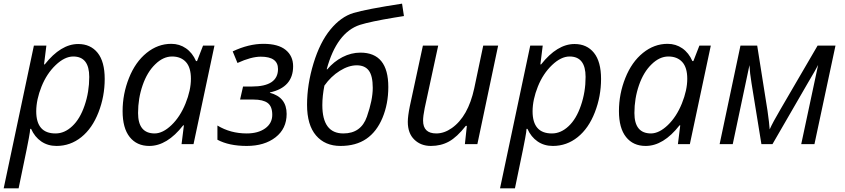

<svg xmlns="http://www.w3.org/2000/svg" viewBox="-41 -783 4589 1043"><path d="M356.9 -476.1Q310.5 -476.1 261.7 -429.7Q212.9 -383.3 184.6 -313Q156.2 -242.2 155.8 -178.7Q155.8 -57.6 261.2 -58.1Q309.6 -58.1 351.6 -97.7Q393.6 -136.7 418.5 -210Q443.8 -283.2 443.8 -365.2Q443.8 -476.1 356.9 -476.1ZM266.1 9.8Q218.8 9.8 183.1 -14.6Q147.5 -39.1 127.9 -83H123L121.1 -64.5Q117.2 -31.2 60.1 240.2H-21L143.1 -535.2H210.9L198.2 -433.1H202.1Q289.6 -543.9 383.8 -543.9Q450.7 -543.9 489.3 -496.1Q527.8 -448.2 527.8 -354Q527.8 -259.3 494.1 -172.9Q460.4 -85.9 400.9 -38.1Q341.3 9.8 266.1 9.8Z M709 -168.9Q709 -58.1 799.3 -58.1Q843.8 -58.6 890.6 -103.5Q937.5 -148.4 966.8 -220.7Q996.1 -293 996.1 -355Q996.1 -416.5 968.8 -446.3Q941.4 -476.1 893.6 -476.1Q845.7 -476.1 802.7 -434.1Q758.8 -392.1 733.9 -320.3Q709 -248.5 709 -168.9ZM889.2 -544.9Q934.1 -544.9 969.2 -520.5Q1004.4 -496.1 1023.9 -451.2H1029.3L1062 -535.2H1124L1010.3 0H945.3L958 -102.1H954.1Q866.7 9.8 770 9.8Q702.1 9.8 663.6 -38.6Q625 -86.9 625 -179.7Q625 -272.5 659.7 -359.4Q694.3 -446.3 755.4 -495.6Q816.4 -544.9 889.2 -544.9Z M1469.2 -408.2Q1469.2 -475.1 1375.5 -475.1Q1323.7 -475.1 1249 -440.9L1223.1 -503.9Q1310.1 -544.9 1390.1 -544.9Q1470.2 -544.9 1510.7 -512Q1551.3 -479 1551.3 -422.9Q1551.3 -308.6 1425.3 -280.8V-278.8Q1516.1 -254.9 1516.1 -164.1Q1516.1 -84 1455.8 -37.1Q1395.5 9.8 1299.3 9.8Q1203.1 9.8 1140.1 -23.9V-101.1Q1210.9 -58.1 1299.3 -58.1Q1361.3 -58.1 1399.7 -85.7Q1438 -113.3 1438 -159.2Q1438 -205.1 1413.1 -223.6Q1388.2 -242.2 1335.9 -242.2H1263.2L1279.3 -313H1327.1Q1469.2 -313 1469.2 -408.2Z M1824.2 -58.1Q1920.4 -58.1 1952.1 -149.2Q1983.9 -240.2 1983.9 -305.7Q1983.9 -371.1 1962.4 -399.7Q1940.9 -428.2 1897 -428.2Q1853 -428.2 1804.9 -398.2Q1756.8 -368.2 1721.2 -317.9Q1710 -261.7 1710 -211.9Q1710 -58.1 1824.2 -58.1ZM1917 -497.1Q2068.4 -497.1 2068.4 -310.5Q2068.4 -218.8 2036.9 -143.1Q2005.4 -67.4 1949 -28.8Q1892.6 9.8 1808.6 9.8Q1724.6 9.8 1675.8 -47.1Q1627 -104 1627 -213.9Q1627 -323.7 1662.1 -439Q1697.3 -554.2 1754.2 -623Q1811 -691.9 1878.9 -712.4Q1946.8 -732.9 2143.1 -763.2L2153.3 -695.8L2101.6 -687.5Q1971.7 -666 1914.1 -647.9Q1788.1 -606.4 1733.9 -407.2L1736.3 -405.8Q1772.5 -448.7 1819.6 -472.9Q1866.7 -497.1 1917 -497.1Z M2257.3 -127.9Q2257.3 -58.1 2329.1 -58.1Q2372.1 -58.1 2413.6 -87.4Q2502 -149.9 2535.2 -303.2L2584 -535.2H2665L2552.2 0H2484.4L2495.1 -99.1H2489.3Q2441.4 -38.1 2397.9 -14.2Q2354.5 9.8 2299.8 9.8Q2245.1 9.8 2210 -24.4Q2174.3 -58.6 2174.3 -121.1Q2174.3 -151.4 2185.1 -205.1L2256.3 -535.2H2339.4L2266.1 -195.8Q2257.3 -152.3 2257.3 -127.9Z M3053.2 -476.1Q3006.8 -476.1 2958 -429.7Q2909.2 -383.3 2880.9 -313Q2852.5 -242.2 2852.1 -178.7Q2852.1 -57.6 2957.5 -58.1Q3005.9 -58.1 3047.9 -97.7Q3089.8 -136.7 3114.7 -210Q3140.1 -283.2 3140.1 -365.2Q3140.1 -476.1 3053.2 -476.1ZM2962.4 9.8Q2915 9.8 2879.4 -14.6Q2843.8 -39.1 2824.2 -83H2819.3L2817.4 -64.5Q2813.5 -31.2 2756.3 240.2H2675.3L2839.4 -535.2H2907.2L2894.5 -433.1H2898.4Q2985.8 -543.9 3080.1 -543.9Q3147 -543.9 3185.5 -496.1Q3224.1 -448.2 3224.1 -354Q3224.1 -259.3 3190.4 -172.9Q3156.7 -85.9 3097.2 -38.1Q3037.6 9.8 2962.4 9.8Z M3405.3 -168.9Q3405.3 -58.1 3495.6 -58.1Q3540 -58.6 3586.9 -103.5Q3633.8 -148.4 3663.1 -220.7Q3692.4 -293 3692.4 -355Q3692.4 -416.5 3665 -446.3Q3637.7 -476.1 3589.8 -476.1Q3542 -476.1 3499 -434.1Q3455.1 -392.1 3430.2 -320.3Q3405.3 -248.5 3405.3 -168.9ZM3585.4 -544.9Q3630.4 -544.9 3665.5 -520.5Q3700.7 -496.1 3720.2 -451.2H3725.6L3758.3 -535.2H3820.3L3706.5 0H3641.6L3654.3 -102.1H3650.4Q3563 9.8 3466.3 9.8Q3398.4 9.8 3359.9 -38.6Q3321.3 -86.9 3321.3 -179.7Q3321.3 -272.5 3356 -359.4Q3390.6 -446.3 3451.7 -495.6Q3512.7 -544.9 3585.4 -544.9Z M4311.5 0 4403.3 -430.2Q4395.5 -413.1 4346.2 -330.1L4155.3 0H4095.2L4041.5 -331.1Q4032.2 -386.2 4030.3 -429.2L3939.5 0H3868.2L3981.4 -535.2H4072.3L4128.4 -181.2Q4138.2 -111.8 4140.1 -80.1Q4156.7 -117.7 4199.2 -189.9L4400.4 -535.2H4497.6L4383.3 0Z"/></svg>

Font: OpenSans-Italic
Style: Italic
Weight: 400
Italic angle: -12°
Foundry: Ascender Corporation
Version: Version 1.10